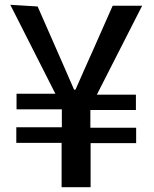

<svg xmlns="http://www.w3.org/2000/svg" viewBox="-20 -748 644 801"><path d="M23 -728 211 -357H49V-292H238V-217H48V-152H237V33H358V-151H548V-215H357V-289H547V-353H384L573 -724H450L366 -534C342 -482 320 -430 295 -374H289C265 -428 243 -481 220 -532L137 -721Z"/></svg>

Font: GenEiGothic-pro-SemiBold
Style: Regular
Weight: 500
Designer: Ryoko NISHIZUKA (kana & ideographs); Paul D. Hunt (Latin, Greek & Cyrillic); Wenlong ZHANG (bopomofo); Sandoll Communica
Foundry: Adobe Systems Incorporated; o_tamon
Version: Version 1.000.140830